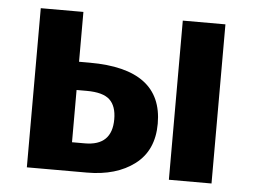

<svg xmlns="http://www.w3.org/2000/svg" viewBox="-43 -583 839 637"><g transform="rotate(5 376.0 -265.0)"><path d="M246 -364Q488 -364 488 -182Q488 -93 427 -46.5Q366 0 268 0H68V-530H210V-364ZM541 -530H683V0H541ZM253 -96Q343 -96 343 -184Q343 -228 320.5 -249Q298 -270 244 -270H210V-96Z"/></g></svg>

Font: Fira Sans SemiBold
Style: Regular
Weight: 600
Designer: bBox Type GmbH & Carrois Corporate GbR & Edenspiekermann AG
Foundry: bBox Type GmbH & Carrois Corporate GbR & Edenspiekermann AG
Version: Version 4.301;PS 004.301;hotconv 1.0.88;makeotf.lib2.5.64775